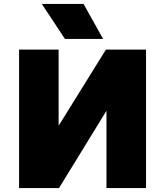

<svg xmlns="http://www.w3.org/2000/svg" viewBox="-20 -951 835 971"><path d="M76.5 0V-700H276.5V-315L515.5 -700H718.5V0H518.5V-391L278.5 0ZM308.5 -754 191.5 -931H402.5L501.5 -754Z"/></svg>

Font: Geologica Roman Black
Style: Regular
Weight: 900
Designer: Sindre Bremnes, Frode Helland
Foundry: Monokrom Skriftforlag AS
Version: Version 1.010;gftools[0.9.28]